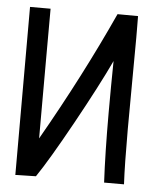

<svg xmlns="http://www.w3.org/2000/svg" viewBox="-48 -676 615 723"><g transform="rotate(5 259.0 -314.5)"><path d="M367.2 -633.3 444.8 -632.8Q444.8 -620.1 445.1 -592.8Q445.3 -565.4 445.3 -551.3Q445.3 -495.1 444.3 -377.4Q443.4 -259.8 443.4 -204.6Q443.4 -70.8 447.3 2.9H372.1Q366.2 -108.4 366.2 -260.7Q366.2 -360.8 367.7 -456.1Q323.2 -361.3 241 -212.4Q158.7 -63.5 114.3 1.5L36.6 3.4V-631.8H114.3Q114.3 -603.5 114 -462.4Q113.8 -321.3 113.8 -241.2V-141.6Q256.8 -391.6 367.2 -633.3Z"/></g></svg>

Font: Fantasque Sans Mono
Style: Regular
Weight: 400
Monospace: yes
Designer: Jany Belluz
Version: Version 1.8.0 ; ttfautohint (v1.8.2)